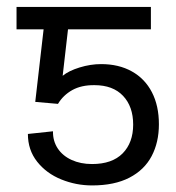

<svg xmlns="http://www.w3.org/2000/svg" viewBox="-20 -534 513 561"><path d="M83 -236.3 107.4 -448.2H28.3V-513.7H420.9V-448.2H178.7L163.1 -312.5Q180.7 -327.1 212.6 -336.9Q244.6 -346.7 275.4 -346.7Q327.1 -346.7 365.2 -325.4Q403.3 -304.2 423.8 -264.6Q444.3 -225.1 444.3 -170.9Q444.3 -118.2 423.1 -77.9Q401.9 -37.6 358.2 -14.9Q314.5 7.8 249 7.8Q202.1 7.8 158.9 -9.8Q115.7 -27.3 88.6 -61.5Q61.5 -95.7 61.5 -142.6L134.8 -150.4Q134.3 -122.1 148.7 -100.3Q163.1 -78.6 189.2 -66.7Q215.3 -54.7 249 -54.7Q307.6 -54.7 338.4 -85.9Q369.1 -117.2 369.1 -169.9Q369.1 -222.7 339.6 -253.9Q310.1 -285.2 255.9 -285.2Q217.8 -285.6 191.2 -270.8Q164.6 -255.9 149.4 -230.5Z"/></svg>

Font: Pretendard Std Light
Style: Regular
Weight: 300
Designer: Base glyphs from Inter by Rasmus Andersson; Hangeul glyphs from Noto Sans CJK(Source Han Sans) by Jang Soo-young and Kan
Foundry: Kil Hyung-jin
Version: Version 1.309